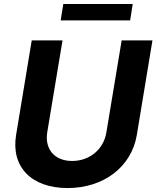

<svg xmlns="http://www.w3.org/2000/svg" viewBox="-20 -929 781 959"><path d="M587.7 -727.3 511.4 -268.1C498.2 -185 429.7 -125 340.2 -125C251.4 -125 202.8 -185 215.9 -268.1L292.3 -727.3H138.5L60.4 -255C34.1 -95.9 136.4 10.3 317.5 10.3C498.2 10.3 637.1 -95.9 663.4 -255L741.5 -727.3ZM283 -827.1H630L642.8 -909.1H296.2Z"/></svg>

Font: Margiela Sans
Style: Bold Italic
Weight: 700
Italic angle: -9.39999°
Designer: Stefan Endress, Andreas Faust
Version: Version 1.100;FEAKit 1.0